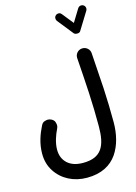

<svg xmlns="http://www.w3.org/2000/svg" viewBox="-171 -1035 980 1388"><g transform="rotate(-15 319.0 -341.5)"><path d="M598.1 -944.3C593.8 -947.3 588.4 -948.7 583 -948.7C577.6 -948.7 564.5 -948.2 556.2 -934.6L498 -839.8L430.7 -923.8C420.9 -937 409.2 -935.1 406.7 -935.1C399.9 -935.1 393.6 -933.1 388.2 -928.7C376 -918.5 377.4 -906.7 377.4 -904.3C377.4 -897.5 379.4 -891.6 383.3 -886.2L477.1 -768.6C482.4 -762.2 490.7 -759.3 502.4 -759.3C514.2 -759.3 522.5 -763.2 526.9 -771L607.9 -902.3C610.8 -907.2 612.3 -912.6 612.3 -918C612.3 -922.4 611.8 -936 598.1 -944.3ZM31.7 14.2C31.7 64.5 43.9 108.4 68.4 146C116.7 221.7 202.1 266.1 301.8 266.1C409.7 266.1 482.4 225.1 527.3 160.6C571.8 95.7 590.3 12.2 590.3 -72.3C590.3 -157.7 587.9 -242.7 583.5 -326.7C578.6 -410.6 572.8 -500 565.9 -595.2C564 -626 538.1 -646.5 510.7 -646.5H506.8C476.1 -644.5 455.6 -618.7 455.6 -592.8V-587.4C462.4 -492.2 468.3 -403.8 472.7 -321.3C477.1 -238.8 479 -155.8 479 -72.3C479 74.7 439.9 154.8 301.8 154.8C251.5 154.8 212.9 142.1 185.1 116.7C157.2 90.8 143.6 56.6 143.6 14.2C143.6 -36.1 162.6 -90.8 183.6 -133.3C187.5 -141.1 189.5 -148.9 189.5 -157.2C189.5 -163.1 188 -171.4 184.6 -182.1C181.2 -192.4 172.4 -201.2 159.2 -207.5C150.9 -211.4 142.6 -213.4 134.3 -213.4C128.4 -213.4 120.1 -211.9 109.9 -208.5C99.1 -205.1 90.3 -196.8 84 -183.1C56.2 -127.9 31.7 -61.5 31.7 14.2Z"/></g></svg>

Font: Mikhak SemiBold
Style: Regular
Weight: 600
Designer: Amin Abedi
Version: Version 3.2